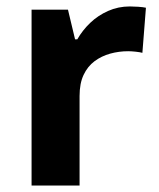

<svg xmlns="http://www.w3.org/2000/svg" viewBox="-20 -642 494 596"><path d="M383 -622Q394 -622 409 -621Q424 -620 433 -618L422 -478Q415 -480 401.5 -481.5Q388 -483 378 -483Q349 -483 322 -475.5Q295 -468 273.5 -452Q252 -436 239.5 -409.5Q227 -383 227 -344V-66H78V-612H191L213 -520H220Q236 -548 260 -571Q284 -594 315.5 -608Q347 -622 383 -622Z"/></svg>

Font: Noto Sans Malayalam UI
Style: Regular
Weight: 400
Designer: Jelle Bosma - Monotype Design Team
Foundry: Monotype Imaging Inc.
Version: Version 2.104